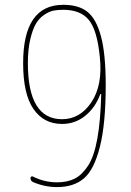

<svg xmlns="http://www.w3.org/2000/svg" viewBox="-20 -760 540 790"><path d="M240.2 -719.7Q217.8 -719.7 200.2 -716.3Q182.6 -712.9 162.1 -699.2Q141.6 -685.5 127.9 -662.6Q114.3 -639.6 104.5 -598.1Q94.7 -556.6 94.7 -500Q94.7 -269.5 235.4 -269.5Q309.6 -269.5 356.4 -339.8Q403.3 -410.2 390.6 -526.4Q379.9 -635.7 345.7 -677.7Q311.5 -719.7 240.2 -719.7ZM235.4 -250Q160.2 -250 117.7 -311.5Q75.2 -373 75.2 -500Q75.2 -740.2 240.2 -740.2Q303.7 -740.2 339.8 -711.4Q376 -682.6 395.5 -610.4Q415 -538.1 415 -410.2Q415 -251 391.1 -156.2Q367.2 -61.5 325.2 -25.9Q283.2 9.8 214.8 9.8Q164.1 9.8 116.2 -10.7Q105.5 -15.6 105.5 -27.3Q105.5 -31.2 108.4 -33.2Q111.3 -35.2 114.3 -34.2Q162.1 -9.8 214.8 -9.8Q256.8 -9.8 287.1 -24.9Q317.4 -40 342.3 -78.1Q367.2 -116.2 380.4 -189Q393.6 -261.7 396.5 -371.1Q396.5 -373 394.5 -373Q392.6 -373 392.6 -372.1Q371.1 -315.4 329.6 -282.7Q288.1 -250 235.4 -250Z"/></svg>

Font: Rounded-X Mgen+ 2m thin
Style: Regular
Weight: 100
Designer: [Source Han Sans]
Ryoko NISHIZUKA  (kana & ideographs); Paul D. Hunt (Latin, Greek & Cyrillic); Wenlong ZHANG  (bopomofo
Version: Version 1.059.20150602